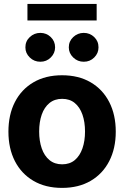

<svg xmlns="http://www.w3.org/2000/svg" viewBox="-20 -929 621 960"><path d="M290.2 10.5Q207.4 10.5 147.2 -24.8Q87 -60.1 54.5 -123.4Q22.1 -186.7 22.1 -270.7Q22.1 -355.3 54.5 -418.7Q87 -482.1 147.2 -517.4Q207.4 -552.7 290.2 -552.7Q373.2 -552.7 433.4 -517.4Q493.7 -482.1 526.2 -418.7Q558.8 -355.3 558.8 -270.7Q558.8 -186.7 526.2 -123.4Q493.7 -60.1 433.4 -24.8Q373.2 10.5 290.2 10.5ZM290.8 -107.4Q328.7 -107.4 354 -128.6Q379.3 -149.8 392.2 -187Q405.1 -224.1 405.1 -271.3Q405.1 -319.1 392.2 -356Q379.3 -392.8 354 -413.8Q328.7 -434.8 290.8 -434.8Q253 -434.8 227.3 -413.8Q201.6 -392.8 188.7 -356Q175.8 -319.1 175.8 -271.3Q175.8 -224.1 188.7 -187Q201.6 -149.8 227.3 -128.6Q253 -107.4 290.8 -107.4ZM181.8 -620.3Q150.9 -620.1 128.9 -641.6Q106.8 -663 107 -692.2Q106.8 -722.8 128.9 -743.6Q150.9 -764.4 181.8 -764.6Q212.4 -764.4 233.9 -743.6Q255.5 -722.8 255.5 -692.2Q255.5 -663 233.9 -641.6Q212.4 -620.1 181.8 -620.3ZM398.8 -620.3Q368.2 -620.1 346.1 -641.6Q324 -663 324 -692.2Q324 -722.8 346.1 -743.6Q368.2 -764.4 398.8 -764.6Q429.7 -764.4 451.2 -743.6Q472.7 -722.8 472.5 -692.2Q472.7 -663 451.2 -641.6Q429.7 -620.1 398.8 -620.3ZM463.3 -909.2V-826.8H117.2V-909.2Z"/></svg>

Font: Inter Tight
Style: Regular
Weight: 400
Designer: Rasmus Andersson
Foundry: rsms
Version: Version 3.002